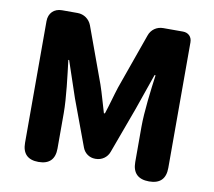

<svg xmlns="http://www.w3.org/2000/svg" viewBox="-81 -839 1039 932"><g transform="rotate(10 438.5 -372.5)"><path d="M86 -372V-80C86 -27 113 0 166 0C219 0 246 -27 246 -80V-255C246 -329 232 -440 223 -513H227L287 -335L372 -106C382 -80 406 -63 434 -63H437C467 -63 493 -81 503 -109L586 -335L648 -513H653C643 -440 629 -329 629 -255V-81C629 -27 657 0 711 0C765 0 792 -27 792 -81V-700C792 -727 774 -745 747 -745H695H650C618 -745 591 -726 581 -696L484 -423C470 -380 458 -333 443 -288H438C424 -333 412 -380 397 -423L297 -697C286 -726 259 -745 228 -745H151C112 -745 86 -719 86 -680Z"/></g></svg>

Font: GenSenRounded2 TW H
Style: Regular
Weight: 900
Version: Version 2.100;PS 2.1;hotconv 16.6.51;makeotf.lib2.5.65220 DE